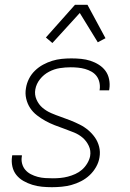

<svg xmlns="http://www.w3.org/2000/svg" viewBox="-20 -771 540 799"><path d="M196 8Q175 8 154.5 6Q134 4 114.5 -2Q95 -8 77.5 -18Q60 -28 48 -43Q36 -58 31.5 -78Q27 -98 30 -119L31 -125H71V-121Q68 -105 72 -90Q76 -75 85.5 -64Q95 -53 108.5 -46Q122 -39 137 -35Q152 -31 168 -30Q184 -29 200 -29Q216 -29 231.5 -30.5Q247 -32 262.5 -36Q278 -40 293.5 -47Q309 -54 321.5 -65Q334 -76 343 -91Q352 -106 355 -121Q359 -144 349.5 -164Q340 -184 324.5 -197.5Q309 -211 288.5 -219.5Q268 -228 248 -235Q228 -242 207.5 -250Q187 -258 169 -268Q151 -278 134 -291Q117 -304 105.5 -321.5Q94 -339 89 -360.5Q84 -382 88 -404Q91 -424 100.5 -443Q110 -462 125.5 -477Q141 -492 159.5 -502Q178 -512 197.5 -518Q217 -524 237 -526Q257 -528 277 -528Q298 -528 318 -526Q338 -524 356.5 -518Q375 -512 391.5 -501.5Q408 -491 419 -476Q430 -461 434 -441Q438 -421 435 -401L434 -395H394L395 -399Q397 -414 393.5 -429Q390 -444 381.5 -455Q373 -466 360.5 -473Q348 -480 334 -484Q320 -488 304.5 -489.5Q289 -491 274 -491Q252 -491 229 -487.5Q206 -484 184 -472.5Q162 -461 146.5 -441.5Q131 -422 127 -399Q123 -377 132 -356.5Q141 -336 157 -322.5Q173 -309 192.5 -300.5Q212 -292 232.5 -285Q253 -278 273 -270Q293 -262 312 -252.5Q331 -243 347 -229.5Q363 -216 375 -199Q387 -182 392.5 -160.5Q398 -139 394 -116Q391 -96 380 -76.5Q369 -57 353 -42Q337 -27 317.5 -17Q298 -7 278 -1.5Q258 4 237 6Q216 8 196 8ZM198 -592 171 -615 292 -751H344L419 -612L387 -595L312 -717Z"/></svg>

Font: Iosevka Term Curly Extralight
Style: Italic
Weight: 200
Italic angle: -9°
Designer: Belleve Invis
Foundry: Belleve Invis
Version: Version 32.3.0